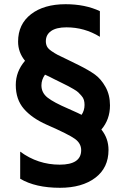

<svg xmlns="http://www.w3.org/2000/svg" viewBox="-20 -700 606 913"><path d="M305 -183Q359 -159 368 -154Q382 -175 382 -201Q382 -214 379 -224.5Q376 -235 367.5 -244.5Q359 -254 352.5 -260.5Q346 -267 329.5 -276.5Q313 -286 304.5 -290.5Q296 -295 271.5 -307Q247 -319 237 -324Q230 -328 215.5 -335Q201 -342 194 -345Q177 -321 177 -294Q177 -259 206 -236Q235 -213 305 -183ZM503 -199Q503 -132 462 -84Q496 -42 496 13Q496 98 433 145.5Q370 193 265 193Q149 193 76 150V21Q160 83 264 83Q366 83 366 14Q366 -18 336.5 -39.5Q307 -61 202 -107Q132 -138 93.5 -182.5Q55 -227 55 -296Q55 -360 99 -411Q66 -451 66 -502Q66 -585 127.5 -632.5Q189 -680 292 -680Q385 -680 455 -647V-525Q382 -570 296 -570Q248 -570 223 -552.5Q198 -535 198 -504Q198 -490 203.5 -479Q209 -468 225 -457Q241 -446 254.5 -439Q268 -432 301 -416.5Q334 -401 355 -390Q403 -366 431.5 -345.5Q460 -325 481.5 -287Q503 -249 503 -199Z"/></svg>

Font: Hind Siliguri SemiBold
Style: Regular
Weight: 600
Designer: Jyotish Sonowal
Foundry: Indian Type Foundry
Version: Version 1.001;PS 1.0;hotconv 1.0.86;makeotf.lib2.5.63406; tt